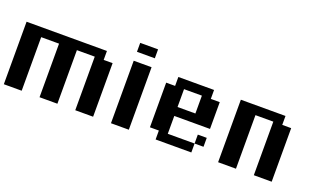

<svg xmlns="http://www.w3.org/2000/svg" viewBox="-61 -913 2123 1263"><g transform="rotate(20 1000.0 -281.0)"><path d="M625 0V-375H562.5V-437.5H0V0H125V-375H250V0H375V-375H500V0Z M750 -562.5V-500H875V-562.5ZM875 0V-437.5H750V0Z M1312.5 -62.5H1125V-187.5H1375V-375H1312.5V-437.5H1062.5V-375H1000V-62.5H1062.5V0H1312.5ZM1125 -250V-375H1250V-250ZM1375 -62.5V-125H1312.5V-62.5Z M1875 0V-375H1812.5V-437.5H1500V0H1625V-375H1750V0Z"/></g></svg>

Font: Chicago Kare
Style: Regular
Weight: 400
Designer: Duane King
Version: Version 1.001;hotconv 1.0.109;makeotfexe 2.5.65596